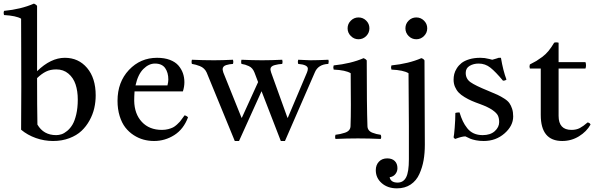

<svg xmlns="http://www.w3.org/2000/svg" viewBox="-20 -762 3286 1057"><path d="M2 -702.1Q95.2 -710.9 167 -742.2Q180.7 -736.3 184.1 -729V-370.1Q259.8 -443.8 336.9 -443.8Q412.1 -443.8 459.5 -387.9Q506.8 -332 506.8 -236.8Q506.8 -201.2 499 -166.7Q491.2 -132.3 473.1 -99.4Q455.1 -66.4 428.7 -41.5Q402.3 -16.6 361.8 -1.2Q321.3 14.2 272 14.2Q223.6 14.2 177.7 -2Q131.8 -18.1 96.2 -47.9Q97.2 -96.2 97.2 -283.2Q97.2 -360.8 96.7 -494.6Q96.2 -628.4 96.2 -659.2Q68.8 -675.3 2 -679.2Q0 -687 0 -690.9Q0 -694.3 2 -702.1ZM290 -379.9Q257.3 -379.9 233.2 -367.9Q209 -356 184.1 -332Q184.1 -173.8 186 -76.2Q219.7 -18.1 289.1 -18.1Q303.7 -18.1 318.6 -22.9Q333.5 -27.8 350.1 -41.5Q366.7 -55.2 379.2 -76.2Q391.6 -97.2 399.9 -132.8Q408.2 -168.5 408.2 -213.9Q408.2 -260.7 396 -297.4Q383.8 -334 356.4 -356.9Q329.1 -379.9 290 -379.9Z M986.8 -258.8H720.7Q718.8 -229.5 718.8 -207Q720.2 -134.3 761.2 -90.6Q802.2 -46.9 871.1 -46.9Q889.6 -46.9 905.8 -51Q921.9 -55.2 932.4 -60.5Q942.9 -65.9 954.1 -76.2Q965.3 -86.4 970.5 -92.5Q975.6 -98.6 984.4 -111.1Q993.2 -123.5 996.1 -127Q1007.8 -124.5 1015.1 -116.2Q990.7 -50.8 939.5 -18.3Q888.2 14.2 828.1 14.2Q798.3 14.2 770.3 6.6Q742.2 -1 715.8 -18.1Q689.5 -35.2 669.9 -60.3Q650.4 -85.4 638.7 -123.3Q627 -161.1 627 -207Q627 -310.1 689.9 -377Q752.9 -443.8 844.7 -443.8Q885.3 -443.8 915.3 -432.4Q945.3 -420.9 962.2 -401.4Q979 -381.8 987.1 -358.6Q995.1 -335.4 995.1 -309.1Q995.1 -284.7 986.8 -258.8ZM833 -412.1Q799.3 -412.1 769.3 -382.3Q739.3 -352.5 726.1 -292H901.9Q906.7 -310.5 906.7 -324.2Q906.7 -362.3 889.2 -387.2Q871.6 -412.1 833 -412.1Z M1036.6 -433.1Q1098.1 -430.2 1158.7 -430.2Q1202.6 -430.2 1262.7 -433.1Q1264.6 -425.3 1264.6 -420.9Q1264.6 -418 1262.7 -410.2Q1251 -409.2 1243.2 -408Q1235.4 -406.7 1225.6 -403.8Q1215.8 -400.9 1210.7 -395Q1205.6 -389.2 1205.6 -380.9Q1205.6 -376.5 1209.5 -362.8L1309.6 -113.8H1311.5L1400.9 -310.1L1380.9 -362.8Q1376 -375.5 1368.2 -384.5Q1360.4 -393.6 1349.1 -398.4Q1337.9 -403.3 1329.8 -405.8Q1321.8 -408.2 1309.6 -410.2Q1307.6 -414.1 1307.6 -420.9Q1307.6 -428.2 1309.6 -433.1Q1371.1 -430.2 1422.9 -430.2Q1473.6 -430.2 1533.7 -433.1Q1535.6 -425.3 1535.6 -420.9Q1535.6 -418 1533.7 -410.2Q1520.5 -409.2 1512.7 -408Q1504.9 -406.7 1492.9 -403.8Q1481 -400.9 1474.9 -395Q1468.8 -389.2 1468.8 -380.9Q1468.8 -376.5 1472.7 -362.8L1562.5 -113.8H1564.5L1669.9 -362.8Q1674.8 -375 1674.8 -383.8Q1674.8 -405.8 1621.6 -410.2Q1619.6 -418 1619.6 -420.9Q1619.6 -425.3 1621.6 -433.1Q1675.8 -430.2 1688.5 -430.2Q1727.5 -430.2 1787.6 -433.1Q1789.6 -427.2 1789.6 -422.9Q1789.6 -419.9 1787.6 -410.2Q1731 -407.7 1712.9 -362.8L1548.8 14.2H1525.9L1419.9 -259.8L1295.9 14.2H1272.5L1117.7 -362.8Q1112.3 -375 1102.8 -384Q1093.3 -393.1 1080.1 -398.2Q1066.9 -403.3 1058.3 -405.5Q1049.8 -407.7 1036.6 -410.2Q1034.7 -414.1 1034.7 -420.9Q1034.7 -428.2 1036.6 -433.1Z M1816.9 -401.9Q1911.6 -411.6 1981.9 -441.9Q1994.1 -437 1999 -429.2Q1999 -175.8 2002.9 -66.9Q2003.4 -54.2 2010.5 -45.2Q2017.6 -36.1 2030.8 -31.2Q2043.9 -26.4 2052.7 -24.2Q2061.5 -22 2075.7 -20Q2078.6 -14.2 2078.6 -7.8Q2078.6 -1.5 2075.7 2.9Q2011.2 0 1950.7 0Q1891.1 0 1826.7 2.9Q1824.7 -4.9 1824.7 -7.8Q1824.7 -10.3 1826.7 -20Q1842.8 -22 1853 -24.2Q1863.3 -26.4 1878.4 -31.2Q1893.6 -36.1 1901.4 -45.2Q1909.2 -54.2 1909.7 -66.9Q1911.6 -115.2 1911.6 -184.1Q1911.6 -207 1911.1 -262.2Q1910.6 -317.4 1910.6 -358.9Q1882.8 -376 1816.9 -378.9Q1814.9 -386.7 1814.9 -391.1Q1814.9 -394 1816.9 -401.9ZM1893.6 -606Q1893.6 -630.9 1911.4 -648.4Q1929.2 -666 1953.6 -666Q1978.5 -666 1996.1 -648.4Q2013.7 -630.9 2013.7 -606Q2013.7 -581.5 1996.1 -563.7Q1978.5 -545.9 1953.6 -545.9Q1929.2 -545.9 1911.4 -563.7Q1893.6 -581.5 1893.6 -606Z M2231 -66.9 2229 -358.9Q2201.2 -376 2134.8 -378.9Q2132.8 -386.7 2132.8 -391.1Q2132.8 -394 2134.8 -401.9Q2230.5 -411.6 2299.8 -441.9Q2313 -437.5 2316.9 -429.2Q2316.9 -318.4 2317.9 -184.3Q2318.8 -50.3 2318.8 35.2Q2318.8 81.1 2312 120.1Q2305.2 159.2 2288.8 195.8Q2272.5 232.4 2241 253.7Q2209.5 274.9 2165 274.9Q2114.3 274.9 2081.5 246.3Q2048.8 217.8 2048.8 174.8Q2048.8 146.5 2065.9 128.2Q2083 109.9 2111.8 109.9Q2138.2 109.9 2153.1 124.3Q2168 138.7 2168 164.1Q2168 181.6 2157 196Q2146 210.4 2125 213.9Q2131.3 243.2 2168.9 243.2Q2200.7 243.2 2215.8 214.1Q2231 185.1 2231 115.2ZM2211.9 -606Q2211.9 -630.9 2229.5 -648.4Q2247.1 -666 2272 -666Q2296.4 -666 2314.2 -648.4Q2332 -630.9 2332 -606Q2332 -581.5 2314.2 -563.7Q2296.4 -545.9 2272 -545.9Q2247.1 -545.9 2229.5 -563.7Q2211.9 -581.5 2211.9 -606Z M2643.1 14.2Q2619.1 14.2 2599.9 10.3Q2580.6 6.3 2570.1 2Q2559.6 -2.4 2542 -11.2Q2522.9 -11.2 2485.8 2.9Q2479.5 -1 2477.1 -5.9Q2479.5 -13.7 2483.2 -59.1Q2486.8 -104.5 2486.8 -140.1Q2493.2 -143.1 2509.8 -143.1Q2518.6 -114.7 2528.1 -94.7Q2537.6 -74.7 2552.5 -55.9Q2567.4 -37.1 2588.6 -27.6Q2609.9 -18.1 2637.2 -18.1Q2679.7 -18.1 2703.9 -40Q2728 -62 2728 -89.8Q2728 -110.8 2721.2 -125.5Q2714.4 -140.1 2690.7 -156.5Q2667 -172.9 2623 -189Q2595.7 -198.7 2576.7 -207Q2557.6 -215.3 2537.4 -227.5Q2517.1 -239.7 2504.9 -252.7Q2492.7 -265.6 2484.9 -283.7Q2477.1 -301.8 2477.1 -323.2Q2477.1 -338.9 2480.7 -354.2Q2484.4 -369.6 2494.9 -386.2Q2505.4 -402.8 2521.2 -415.3Q2537.1 -427.7 2563.7 -435.8Q2590.3 -443.8 2624 -443.8Q2637.7 -443.8 2648.2 -442.4Q2658.7 -440.9 2673.6 -437.3Q2688.5 -433.6 2689.9 -433.1Q2700.7 -435.5 2712.2 -439.5Q2723.6 -443.4 2725.1 -443.8H2737.8Q2749.5 -373.5 2768.1 -324.2Q2762.2 -317.9 2749 -317.9Q2708.5 -366.7 2679.9 -389.4Q2651.4 -412.1 2615.2 -412.1Q2586.9 -412.1 2565.4 -399.4Q2543.9 -386.7 2543.9 -360.8Q2543.9 -328.1 2570.1 -309.6Q2596.2 -291 2667 -262.2Q2699.7 -249 2718.5 -240.2Q2737.3 -231.4 2756.3 -219.2Q2775.4 -207 2784.4 -194.1Q2793.5 -181.2 2799.3 -163.1Q2805.2 -145 2805.2 -121.1Q2805.2 -69.3 2757.6 -27.6Q2710 14.2 2643.1 14.2Z M3030.8 -526.9Q3035.6 -528.8 3042 -528.8Q3048.3 -528.8 3055.2 -526.9V-419.9H3203.1Q3206.1 -412.6 3206.1 -401.9Q3206.1 -392.6 3203.1 -384.8H3055.2V-124Q3055.2 -46.9 3126 -46.9Q3152.8 -46.9 3172.1 -57.1Q3191.4 -67.4 3214.8 -87.9Q3227.1 -86.4 3231 -76.2Q3209.5 -37.6 3167.5 -11.7Q3125.5 14.2 3075.2 14.2Q2957 14.2 2957 -128.9V-384.8H2897Q2895 -393.6 2895 -396Q2895 -396.5 2897 -407.2Q2920.4 -418.9 2932.9 -426.5Q2945.3 -434.1 2964.6 -448.2Q2983.9 -462.4 2999.8 -481.7Q3015.6 -501 3030.8 -526.9Z"/></svg>

Font: Jacques Francois
Style: Regular
Weight: 400
Designer: Manvel Shmavonyan, Alexei Vanyashin
Foundry: Cyreal (www.cyreal.org)
Version: Version 1.003